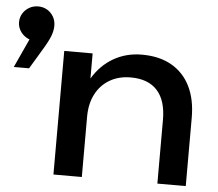

<svg xmlns="http://www.w3.org/2000/svg" viewBox="-60 -817 996 876"><g transform="rotate(5 438.0 -379.0)"><path d="M-7 -473 73 -647 80 -600Q58 -600 39.5 -611Q21 -622 10 -640Q-1 -658 -1 -679Q-1 -701 10 -719Q21 -737 39.5 -747.5Q58 -758 80 -758Q103 -758 121 -747.5Q139 -737 150 -718.5Q161 -700 161 -676Q161 -654 151.5 -629Q142 -604 117 -563L63 -473ZM216 -566H346V-362V0H216V-381ZM571 -580Q651 -580 707 -548Q763 -516 792.5 -456.5Q822 -397 822 -313V0H692V-292Q692 -381 650.5 -426.5Q609 -472 529 -472Q474 -472 432.5 -447.5Q391 -423 368.5 -379Q346 -335 346 -276L300 -301Q309 -389 346 -451Q383 -513 441 -546.5Q499 -580 571 -580Z"/></g></svg>

Font: Bounded
Style: Regular
Weight: 400
Designer: Vlad Churkin
Version: Version 1.0